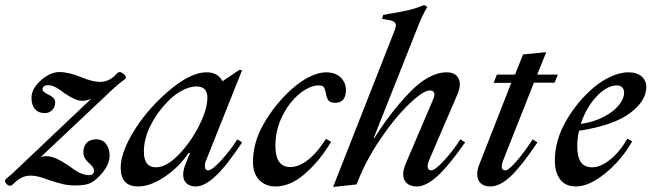

<svg xmlns="http://www.w3.org/2000/svg" viewBox="-64 -732 2585 762"><path d="M432 -418Q402 -396 391 -385L98 -109Q109 -112 118 -112Q139 -112 160 -102.5Q181 -93 208 -75Q213 -71 229.5 -59.5Q246 -48 261 -42.5Q276 -37 290 -37Q298 -37 303.5 -41Q309 -45 309 -53Q309 -62 304.5 -68.5Q300 -75 290 -84Q279 -94 273 -104Q267 -114 267 -130Q267 -151 280 -165Q293 -179 318 -179Q344 -179 357.5 -160Q371 -141 371 -116Q371 -74 332 -35Q311 -12 291.5 -4Q272 4 235 4Q208 4 186.5 -1Q165 -6 129 -18Q105 -27 89 -31Q73 -35 56 -35Q20 -35 -12 -1Q-18 5 -25 5Q-32 5 -38 -2Q-44 -9 -44 -14Q-44 -18 -40.5 -21.5Q-37 -25 -27.5 -32.5Q-18 -40 -8 -50L298 -340Q279 -332 264 -332Q248 -332 232 -339Q216 -346 195 -360Q189 -364 175.5 -374Q162 -384 150 -389Q138 -394 126 -394Q117 -394 111 -389.5Q105 -385 105 -379Q105 -372 110 -367.5Q115 -363 125 -358Q140 -351 147.5 -344Q155 -337 155 -325Q155 -307 143 -295Q131 -283 114 -283Q89 -283 75 -299Q61 -315 61 -344Q61 -378 93 -408Q111 -426 131.5 -436Q152 -446 171 -446Q210 -446 260 -425Q304 -407 333 -407Q364 -407 390 -430Q392 -432 396.5 -437Q401 -442 404.5 -444Q408 -446 412 -446Q416 -446 423.5 -441Q431 -436 434.5 -429.5Q438 -423 432 -418Z M415 -66Q415 -121 458 -196Q501 -271 567 -336Q678 -445 756 -445Q800 -445 818 -411H821L885 -454H897L755 -98Q749 -85 749 -74Q749 -56 763 -56Q777 -56 812.5 -94Q848 -132 878 -179L897 -167Q837 -76 792.5 -34Q748 8 713 8Q689 8 676 -4.5Q663 -17 663 -39Q663 -54 669 -72L690 -125H684Q648 -70 590.5 -31Q533 8 484 8Q415 8 415 -66ZM759 -344Q759 -389 715 -389Q689 -389 656.5 -371.5Q624 -354 596 -323Q556 -281 531.5 -230Q507 -179 507 -130Q507 -68 555 -68Q596 -68 644 -117Q692 -166 725.5 -232Q759 -298 759 -344Z M940 -90Q940 -166 982.5 -240.5Q1025 -315 1089 -374Q1126 -408 1163 -426.5Q1200 -445 1230 -445Q1267 -445 1288 -424.5Q1309 -404 1309 -374Q1309 -351 1298.5 -337.5Q1288 -324 1267 -324Q1246 -324 1239 -334Q1232 -344 1229 -363Q1226 -379 1221 -386Q1216 -393 1201 -393Q1166 -393 1125.5 -360.5Q1085 -328 1057 -272.5Q1029 -217 1029 -153Q1029 -69 1088 -69Q1122 -69 1158.5 -97.5Q1195 -126 1230 -181L1250 -169Q1206 -95 1147.5 -43.5Q1089 8 1030 8Q990 8 965 -17.5Q940 -43 940 -90Z M1504 -616Q1507 -625 1507 -631Q1507 -647 1483 -652L1452 -657L1457 -673Q1473 -675 1479 -677Q1529 -685 1558.5 -692Q1588 -699 1619 -712L1632 -705Q1611 -670 1590 -615L1419 -184H1422Q1483 -283 1560.5 -364Q1638 -445 1710 -445Q1734 -445 1747.5 -432Q1761 -419 1761 -398Q1761 -380 1752 -359L1638 -94Q1633 -79 1633 -73Q1633 -56 1648 -56Q1662 -56 1697.5 -94Q1733 -132 1763 -179L1782 -167Q1718 -75 1672.5 -33.5Q1627 8 1590 8Q1565 8 1550.5 -5Q1536 -18 1536 -41Q1536 -57 1546 -82L1654 -335Q1660 -347 1660 -356Q1660 -373 1642 -373Q1616 -373 1560 -319.5Q1504 -266 1445.5 -180Q1387 -94 1351 0L1258 10Z M1830 -41Q1830 -58 1837 -76L1965 -403H1895L1908 -436H1980L2012 -516L2104 -525L2068 -436H2150L2137 -404H2055L1932 -93Q1927 -78 1927 -72Q1927 -56 1942 -56Q1955 -56 1987.5 -94Q2020 -132 2050 -179L2069 -167Q2006 -73 1963 -32.5Q1920 8 1882 8Q1857 8 1843.5 -5Q1830 -18 1830 -41Z M2234 -213Q2227 -185 2227 -151Q2227 -110 2241 -89Q2255 -68 2286 -68Q2319 -68 2357 -98Q2395 -128 2426 -182L2445 -171Q2403 -97 2338.5 -44.5Q2274 8 2222 8Q2180 8 2159 -20Q2138 -48 2138 -94Q2138 -175 2183 -253Q2228 -331 2295 -387Q2328 -414 2363.5 -429.5Q2399 -445 2430 -445Q2464 -445 2482.5 -428.5Q2501 -412 2501 -387Q2501 -331 2435.5 -282.5Q2370 -234 2234 -213ZM2241 -240Q2295 -248 2334.5 -269.5Q2374 -291 2393.5 -316.5Q2413 -342 2413 -364Q2413 -377 2405.5 -385Q2398 -393 2384 -393Q2345 -393 2303.5 -349Q2262 -305 2241 -240Z"/></svg>

Font: Ibarra Real Nova
Style: Italic
Weight: 400
Italic angle: -22°
Designer: Jose Maria Ribagorda & Octavio Pardo
Foundry: Octavio Pardo
Version: Version 1.014